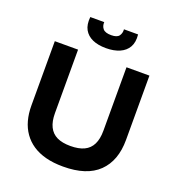

<svg xmlns="http://www.w3.org/2000/svg" viewBox="-154 -988 1036 1125"><g transform="rotate(20 364.0 -425.0)"><path d="M365 14Q304 14 256.5 1.5Q209 -11 174 -34.5Q139 -58 115.5 -91.5Q92 -125 80.5 -167Q69 -209 69 -259V-660H214V-264Q214 -213 230.5 -179.5Q247 -146 280 -130Q313 -114 364 -114Q416 -114 449.5 -130Q483 -146 499.5 -179.5Q516 -213 516 -264V-660H659V-259Q659 -129 585.5 -57.5Q512 14 365 14ZM216 -864H303Q301 -840 315 -823Q329 -806 367 -806Q403 -806 415.5 -823Q428 -840 426 -864H514Q519 -816 501.5 -785.5Q484 -755 448.5 -739.5Q413 -724 364 -724Q314 -724 279.5 -739.5Q245 -755 228 -785.5Q211 -816 216 -864Z"/></g></svg>

Font: Bricolage Grotesque 96pt ExtraBold
Style: Bold
Weight: 700
Version: Version 1.001;gftools[0.9.33.dev8+g029e19f]